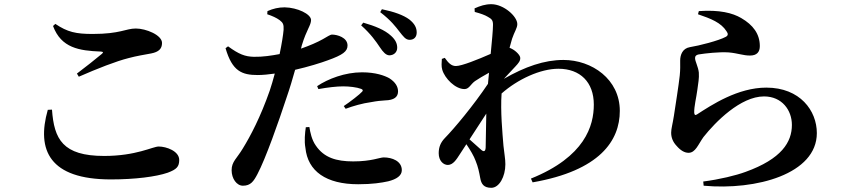

<svg xmlns="http://www.w3.org/2000/svg" viewBox="-20 -836 4040 916"><path d="M233 -712C272 -607 358 -594 461 -590C473 -589 474 -586 466 -579C437 -555 386 -514 347 -485L356 -470C445 -509 534 -544 594 -559C631 -569 669 -575 701 -581C737 -588 753 -603 753 -631C753 -669 676 -700 628 -700C580 -700 554 -674 422 -674C342 -674 302 -683 244 -722ZM228 -313C238 -172 279 -92 477 -92C630 -92 709 -137 737 -137C774 -137 835 -115 835 -73C835 -41 823 -28 780 -12C725 7 625 20 509 20C217 20 153 -119 208 -312Z M1792 -611C1808 -587 1821 -573 1837 -572C1859 -572 1875 -587 1875 -608C1875 -627 1868 -645 1846 -665C1816 -693 1769 -712 1713 -728L1703 -715C1749 -674 1774 -638 1792 -611ZM1885 -686C1904 -662 1915 -646 1934 -646C1955 -646 1968 -659 1968 -681C1968 -704 1958 -723 1933 -743C1905 -764 1860 -780 1802 -792L1794 -778C1846 -738 1867 -709 1885 -686ZM1499 -411C1544 -419 1586 -424 1617 -424C1646 -424 1682 -420 1703 -412C1711 -409 1713 -404 1708 -399C1698 -387 1649 -349 1620 -330L1629 -317C1664 -330 1708 -343 1752 -349C1778 -354 1799 -356 1817 -357C1860 -358 1879 -373 1879 -400C1879 -422 1867 -444 1837 -463C1815 -475 1773 -491 1707 -491C1626 -491 1545 -460 1493 -425ZM1456 -230C1460 -205 1467 -169 1487 -141C1526 -84 1584 -66 1665 -66C1753 -66 1791 -85 1811 -85C1850 -85 1897 -68 1897 -24C1897 2 1872 19 1832 29C1800 36 1756 43 1689 43C1536 43 1448 -19 1437 -131C1431 -163 1435 -202 1439 -229ZM1068 -615 1056 -606C1088 -496 1134 -478 1210 -478C1233 -478 1263 -481 1291 -485C1283 -455 1275 -428 1267 -404C1223 -278 1175 -187 1138 -127C1110 -80 1085 -65 1085 -24C1085 16 1109 50 1139 50C1176 50 1190 29 1208 -5C1247 -78 1310 -257 1347 -370C1362 -413 1376 -460 1388 -503C1450 -517 1514 -537 1543 -548C1616 -574 1638 -591 1638 -619C1638 -657 1589 -671 1564 -671C1555 -671 1540 -660 1520 -649C1493 -634 1459 -619 1416 -604L1420 -620C1443 -696 1464 -715 1464 -741C1463 -769 1399 -800 1338 -801C1309 -801 1283 -795 1256 -783L1255 -768C1279 -760 1299 -751 1314 -740C1331 -727 1334 -719 1333 -694C1331 -669 1324 -626 1314 -578C1277 -571 1233 -564 1191 -565C1149 -566 1120 -577 1068 -615Z M2246 -449C2261 -459 2287 -475 2313 -489L2308 -436C2239 -333 2148 -224 2102 -177C2082 -156 2073 -134 2073 -105C2073 -69 2095 -49 2117 -49C2142 -50 2157 -74 2175 -102L2205 -148C2224 -120 2241 -91 2249 -69C2261 -40 2266 -14 2271 13C2276 42 2288 60 2324 60C2362 60 2391 6 2391 -52C2391 -80 2386 -100 2382 -140C2377 -201 2367 -307 2373 -390C2450 -458 2558 -508 2644 -508C2748 -508 2813 -444 2813 -337C2813 -236 2771 -88 2513 16L2521 34C2842 -22 2937 -165 2937 -307C2937 -458 2804 -550 2668 -550C2577 -550 2485 -518 2384 -460L2439 -519C2454 -535 2463 -546 2462 -560C2462 -572 2441 -594 2420 -604L2411 -608L2423 -651C2434 -684 2448 -702 2448 -721C2448 -758 2383 -816 2324 -816C2295 -816 2271 -808 2244 -796L2245 -779C2272 -772 2294 -764 2307 -756C2325 -746 2332 -740 2332 -718C2332 -693 2327 -641 2321 -579C2262 -553 2183 -521 2155 -521C2133 -521 2119 -536 2102 -560L2088 -555C2087 -538 2085 -519 2090 -503C2102 -462 2152 -411 2196 -411C2218 -411 2225 -434 2246 -449ZM2300 -294 2297 -132C2296 -113 2288 -110 2275 -122L2220 -171Z M3310 -768C3372 -747 3420 -728 3446 -687C3455 -675 3454 -666 3442 -660C3409 -642 3315 -618 3271 -611C3236 -605 3225 -574 3225 -547C3225 -522 3226 -505 3223 -476C3218 -429 3202 -330 3195 -283C3189 -244 3182 -222 3182 -203C3182 -180 3190 -159 3208 -140C3227 -118 3246 -107 3265 -107C3298 -107 3311 -147 3336 -182C3393 -254 3513 -376 3625 -376C3711 -376 3758 -310 3758 -240C3758 -158 3709 -78 3537 -16C3491 1 3413 20 3335 30L3337 50C3588 73 3877 -6 3877 -201C3877 -308 3797 -418 3636 -418C3500 -418 3376 -336 3305 -290C3297 -285 3293 -287 3292 -298C3291 -328 3302 -369 3307 -408C3311 -440 3316 -461 3314 -490C3311 -518 3296 -543 3296 -559C3296 -567 3300 -575 3318 -577C3343 -581 3409 -589 3456 -586C3501 -582 3525 -571 3558 -571C3591 -571 3605 -588 3605 -616C3605 -674 3573 -717 3516 -750C3475 -774 3413 -790 3314 -783Z"/></svg>

Font: Noto Serif CJK TC
Style: Bold
Weight: 700
Designer: Ryoko NISHIZUKA 西塚涼子 (kana & ideographs); Frank Grießhammer (Latin, Greek & Cyrillic); Wenlong ZHANG 张文龙 (bopomofo); San
Foundry: Adobe
Version: Version 2.001;hotconv 1.1.0;makeotfexe 2.6.0